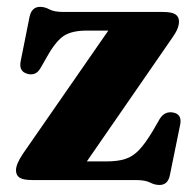

<svg xmlns="http://www.w3.org/2000/svg" viewBox="-20 -512 552 546"><path d="M469.5 -404 227 -53H283Q315 -53 336.5 -60Q358 -67 375.8 -85.8Q393.5 -104.5 415 -140.5L434 -173.5Q448 -196.5 472.5 -192Q498 -187 492.5 -158L463 -13.5Q457.5 14 433.5 14Q420 14 406.5 7Q393 0 365.5 0H71.5Q46 0 35.8 -6.8Q25.5 -13.5 25.5 -27.5Q25.5 -36.5 30 -47.5Q34.5 -58.5 45 -74.5L288 -425H226.5Q186.5 -425 163.8 -411.5Q141 -398 116.5 -355.5L95 -318Q82 -295.5 58 -302Q32.5 -309 39 -339L64 -464Q70 -492.5 94 -492.5Q107.5 -492.5 120.8 -485.2Q134 -478 161 -478H443Q468.5 -478 478.8 -471.2Q489 -464.5 489 -451Q489 -441.5 484.8 -430.5Q480.5 -419.5 469.5 -404Z"/></svg>

Font: Fraunces 9pt
Style: Bold
Weight: 700
Version: Version 1.000;[b76b70a41]